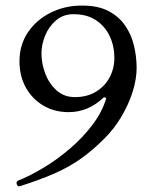

<svg xmlns="http://www.w3.org/2000/svg" viewBox="-20 -444 556 690"><path d="M52 225Q44 228 40.5 218.5Q37 209 45 205Q88 188 137 158.5Q186 129 231.5 90Q277 51 312 5Q347 -41 362 -91L354 -95Q298 -41 227 -41Q175 -41 135 -65Q95 -89 72.5 -130Q50 -171 50 -224Q50 -283 80.5 -328Q111 -373 162 -398.5Q213 -424 275 -424Q332 -424 369.5 -404.5Q407 -385 429.5 -352.5Q452 -320 461.5 -280Q471 -240 471 -200Q471 -159 456.5 -113.5Q442 -68 415.5 -23.5Q389 21 353 56Q309 100 266 129.5Q223 159 172 181Q121 203 52 225ZM249 -95Q293 -95 325 -114.5Q357 -134 374 -166Q391 -198 391 -236Q391 -278 374.5 -313.5Q358 -349 325.5 -371Q293 -393 244 -393Q207 -393 181 -370.5Q155 -348 142 -315.5Q129 -283 129 -252Q129 -216 142.5 -180Q156 -144 183 -119.5Q210 -95 249 -95Z"/></svg>

Font: Junicode SmExp
Style: Regular
Weight: 400
Width: 6
Designer: Peter S. Baker
Version: Version 2.205; ttfautohint (v1.8.4)